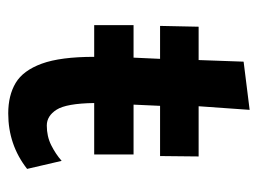

<svg xmlns="http://www.w3.org/2000/svg" viewBox="-102 -528 641 478"><g transform="rotate(90 219.0 -289.5)"><path d="M43 -203V-301H124L127 -367H45L47 -463H130L134 -575L254 -590L245 -463H370L369 -367H244L241 -301H365V-203H237Q238 -134 253.5 -109.5Q269 -85 293 -85Q320 -85 342 -96Q364 -107 381 -122L401 -36Q341 11 263 11Q218 11 187 -7.5Q156 -26 139 -72.5Q122 -119 122 -203Z"/></g></svg>

Font: Inconsolata SemiCondensed ExtraBold
Style: Regular
Weight: 800
Width: 4
Monospace: yes
Designer: Raph Levien, Cyreal, Brenton Simpson
Foundry: Raph Levien, Cyreal, Google
Version: Version 3.100; ttfautohint (v1.8.4.7-5d5b)